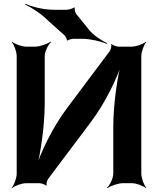

<svg xmlns="http://www.w3.org/2000/svg" viewBox="-20 -954 820 1000"><path d="M551 -687 330 -392C255 -293 188 -155 165 -72L169 -71C192 -154 213 -302 213 -418V-661C213 -685 231 -722 246 -735L243 -737C227 -725 187 -711 163 -711H117C93 -711 56 -725 43 -737L41 -735C53 -722 67 -685 67 -661V-50C67 -26 53 11 41 24L43 26C56 14 93 0 117 0H185C194 0 216 7 220 13L224 11C219 5 226 -16 232 -24L453 -318C528 -417 595 -555 618 -638L614 -639C591 -556 570 -408 570 -292V-50C570 -26 552 11 537 24L540 26C556 14 596 0 620 0H666C690 0 727 14 740 26L742 24C730 11 716 -26 716 -50V-661C716 -685 730 -722 742 -735L740 -737C727 -725 690 -711 666 -711H598C589 -711 567 -718 563 -724L558 -722C563 -716 557 -695 551 -687ZM442 -801 378 -880C372 -887 366 -908 370 -914L366 -915C361 -910 336 -903 326 -903H263C206 -903 145 -919 113 -934L111 -930C143 -916 197 -881 231 -846L317 -769C322 -764 330 -749 328 -744L333 -743C335 -747 355 -752 363 -752H408C450 -752 507 -738 536 -726L538 -729C509 -742 464 -772 442 -801Z"/></svg>

Font: Asimov
Style: EdgeWide
Weight: 500
Designer: Google
Version: Version 2.000980: 2014